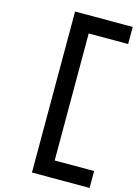

<svg xmlns="http://www.w3.org/2000/svg" viewBox="-145 -920 821 1152"><g transform="rotate(15 265.5 -344.0)"><path d="M286 -738V51H531V156H173V-844H531V-738Z"/></g></svg>

Font: BioRhyme Expanded
Style: Bold
Weight: 700
Width: 7
Designer: Aoife Mooney
Foundry: Aoife Mooney Type
Version: Version 1.000